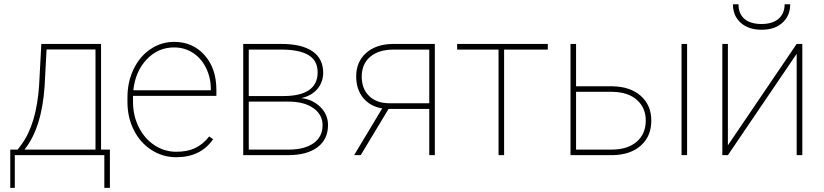

<svg xmlns="http://www.w3.org/2000/svg" viewBox="-20 -737 3915 912"><path d="M64 -26.4 82.5 -51.3Q154.3 -149.4 166 -335.9L176.3 -528.3H460V-26.4H502V155.3H475.6V0H50.3V155.3H28.8V-26.4ZM96.2 -26.4H433.6V-502H201.2L191.9 -327.1Q178.2 -128.4 96.2 -26.4Z M816.9 9.8Q752.9 9.8 699.5 -24.7Q646 -59.1 615.7 -119.1Q585.4 -179.2 585.4 -252.4V-274.4Q585.4 -347.7 614.7 -408.7Q644 -469.7 695.3 -503.9Q746.6 -538.1 807.1 -538.1Q895.5 -538.1 951.7 -475.1Q1007.8 -412.1 1007.8 -309.6V-281.7H611.8V-252.9Q611.8 -188.5 638.9 -133.5Q666 -78.6 713.6 -47.4Q761.2 -16.1 816.9 -16.1Q870.1 -16.1 907.5 -33.9Q944.8 -51.8 973.6 -88.9L992.2 -75.7Q933.1 9.8 816.9 9.8ZM807.1 -511.7Q730 -511.7 676.3 -454.3Q622.6 -397 613.3 -308.1H981.4V-314.5Q981.4 -368.2 958.7 -414.3Q936 -460.4 896.2 -486.1Q856.4 -511.7 807.1 -511.7Z M1135.3 0V-528.3H1316.9Q1413.1 -528.3 1464.1 -493.4Q1515.1 -458.5 1515.1 -391.6Q1515.1 -347.7 1488 -314.9Q1460.9 -282.2 1410.6 -271H1411.1Q1464.8 -265.1 1501.5 -229Q1538.1 -192.9 1538.1 -143.1Q1538.1 -75.2 1488 -37.6Q1438 0 1348.1 0ZM1161.6 -254.4V-26.4H1350.6Q1426.3 -26.4 1469.2 -56.6Q1512.2 -86.9 1512.2 -142.6Q1512.2 -192.4 1468.5 -223.4Q1424.8 -254.4 1349.1 -254.4ZM1161.6 -280.8H1326.7Q1406.7 -280.8 1447.8 -309.1Q1488.8 -337.4 1488.8 -393.1Q1488.8 -449.7 1444.8 -475.6Q1400.9 -501.5 1316.9 -501.5H1161.6Z M2045.4 -528.3V0H2019V-219.7H1825.7L1693.4 0H1662.1L1795.4 -222.2Q1738.3 -231.4 1705.1 -272Q1671.9 -312.5 1671.9 -374Q1671.9 -442.9 1718.5 -484.9Q1765.1 -526.9 1845.2 -528.3ZM1698.2 -373Q1698.2 -315.9 1732.7 -281.7Q1767.1 -247.6 1825.7 -246.6H2019V-501.5H1850.1Q1778.8 -501.5 1738.5 -467.3Q1698.2 -433.1 1698.2 -373Z M2582 -501.5H2374.5V0H2348.1V-501.5H2151.4V-528.3H2582Z M2716.3 -327.1H2889.6Q2974.1 -325.7 3023.9 -281.5Q3073.7 -237.3 3073.7 -163.6Q3073.7 -90.3 3024.4 -45.9Q2975.1 -1.5 2889.6 0H2689.9V-528.3H2716.3ZM2716.3 -300.8V-26.4H2884.8Q2960.9 -26.4 3004.2 -63.7Q3047.4 -101.1 3047.4 -164.6Q3047.4 -225.1 3005.1 -262.5Q2962.9 -299.8 2888.7 -300.8ZM3243.7 0H3217.3V-528.3H3243.7Z M3764.2 -528.3H3791V0H3764.2V-481.4L3437.5 0H3411.1V-528.3H3437.5V-46.9ZM3733.4 -716.8Q3733.4 -662.1 3696.5 -628.9Q3659.7 -595.7 3597.7 -595.7Q3535.2 -595.7 3498.3 -628.9Q3461.4 -662.1 3461.4 -716.8H3487.8Q3487.8 -672.4 3515.6 -647.7Q3543.5 -623 3597.7 -623Q3649.9 -623 3678.5 -648.2Q3707 -673.3 3707 -716.8Z"/></svg>

Font: Roboto Thin
Style: Regular
Weight: 250
Designer: Google
Version: Version 2.134; 2016